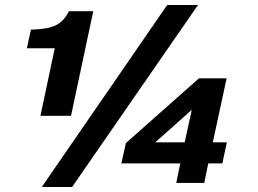

<svg xmlns="http://www.w3.org/2000/svg" viewBox="-20 -722 1030 767"><path d="M268.1 24.9H147L647.9 -702.1H771ZM141.6 -259.3 198.7 -529.3H87.4L103.5 -603.5Q137.7 -604.5 161.9 -608.6Q186 -612.8 203.4 -621.3Q220.7 -629.9 232.9 -643.6Q245.1 -657.2 255.4 -677.2H352.5L263.7 -259.3ZM812 -69.3 795.9 8.8H684.1L700.2 -69.3H464.8L482.9 -150.4L774.9 -409.2H885.3L830.1 -153.3H886.2L868.2 -69.3ZM746.1 -283.2 600.1 -153.3H717.8Z"/></svg>

Font: Lorenzo Sans
Style: Bold Italic
Weight: 700
Italic angle: -12°
Foundry: Intel Corporation
Version: Version 1.00; ttfautohint (v1.5)